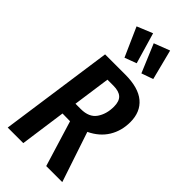

<svg xmlns="http://www.w3.org/2000/svg" viewBox="-298 -1036 1100 1100"><g transform="rotate(45 252.5 -485.5)"><path d="M362 -305 464 0H334L249 -278L187 -279L148 0H22L120 -691H283Q390 -691 443.5 -646Q497 -601 497 -519Q497 -448 463 -392.5Q429 -337 362 -305ZM243 -371Q310 -371 339 -413Q368 -455 368 -515Q368 -559 346.5 -578.5Q325 -598 280 -598H232L200 -371ZM229 -971 284 -783 212 -756 134 -932ZM368 -970 415 -786 344 -761 272 -933Z"/></g></svg>

Font: Fira Sans Extra Condensed Medium
Style: Italic
Weight: 500
Width: 3
Italic angle: -8°
Designer: Carrois Corporate & Edenspiekermann AG
Foundry: Carrois Corporate GbR & Edenspiekermann AG
Version: Version 4.203